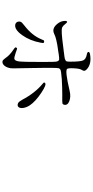

<svg xmlns="http://www.w3.org/2000/svg" viewBox="377 -1122 746 1540"><g transform="rotate(90 750.0 -352.0)"><path d="M524.4 -50.8Q528.3 -60.5 528.3 -85.9Q528.3 -111.3 525.4 -253.9Q525.4 -258.8 525.4 -260.7Q523.4 -368.2 524.4 -397.5Q524.4 -438.5 527.3 -450.2Q530.3 -459 539.1 -463.9Q551.8 -469.7 615.2 -474.6Q677.7 -478.5 740.2 -478.5Q797.9 -477.5 807.6 -479.5Q817.4 -481.4 820.3 -494.1Q826.2 -521.5 790.5 -535.2Q754.9 -548.8 707 -537.1Q548.8 -500 533.2 -516.6Q525.4 -524.4 527.8 -571.3Q530.3 -618.2 539.1 -631.8Q548.8 -647.5 548.3 -655.3Q547.9 -663.1 536.1 -674.8Q494.1 -714.8 415 -701.2Q395.5 -697.3 396.5 -688Q397.5 -678.7 418.9 -674.8Q455.1 -668 464.8 -645Q474.6 -622.1 474.6 -543V-542Q474.6 -519.5 471.7 -512.7Q467.8 -503.9 451.2 -499Q439.5 -496.1 396.5 -491.2Q393.6 -490.2 391.6 -490.2Q385.7 -489.3 374 -488.3Q277.3 -475.6 251 -474.6Q213.9 -471.7 198.2 -478.5Q186.5 -484.4 168.9 -506.8L167 -508.8Q156.2 -522.5 150.9 -514.6Q145.5 -506.8 148.4 -488.3Q151.4 -467.8 162.1 -451.2Q203.1 -390.6 250 -413.1Q274.4 -424.8 301.8 -430.7Q332 -438.5 398.4 -447.3Q404.3 -448.2 416 -450.2Q450.2 -455.1 459 -453.1Q471.7 -449.2 474.6 -427.7Q476.6 -412.1 476.6 -352.5Q476.6 -333 476.6 -322.3Q476.6 -307.6 476.6 -280.3Q476.6 -168.9 473.6 -139.6Q469.7 -99.6 454.1 -94.7Q443.4 -90.8 401.4 -105.5Q391.6 -109.4 385.7 -111.3Q373 -116.2 370.1 -116.2Q367.2 -116.2 363.3 -112.3Q358.4 -105.5 360.8 -101.1Q363.3 -96.7 377.9 -86.9Q422.9 -57.6 448.2 -19.5Q460.9 -1 471.7 1Q488.3 3.9 502.9 -10.3Q517.6 -24.4 524.4 -50.8ZM322.3 -304.7Q326.2 -324.2 324.2 -328.6Q322.3 -333 312.5 -333Q305.7 -333 303.7 -330.1Q301.8 -327.1 294.9 -310.5Q264.6 -236.3 187.5 -176.8Q171.9 -165 162.1 -155.3Q149.4 -141.6 153.8 -124Q158.2 -106.4 175.8 -101.6Q215.8 -92.8 261.2 -155.8Q306.6 -218.8 322.3 -304.7ZM845.7 -166Q841.8 -192.4 824.2 -218.8Q793.9 -263.7 724.6 -310.1Q655.3 -356.4 644.5 -338.9Q640.6 -333 641.6 -331.1Q642.6 -329.1 650.4 -322.3Q725.6 -260.7 780.3 -157.2Q795.9 -128.9 807.6 -124Q828.1 -115.2 838.9 -127.9Q849.6 -140.6 845.7 -166Z"/></g></svg>

Font: Bpmf GenWan Min R
Style: R
Weight: 400
Foundry: But Ko
Version: Version 1.320